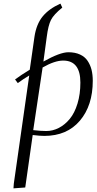

<svg xmlns="http://www.w3.org/2000/svg" viewBox="-20 -744 533 1058"><path d="M54.2 293.9 56.2 267.1 141.1 -328.1Q106.9 -307.6 78.1 -286.1L63 -306.2Q95.7 -330.6 144 -359.9L169.9 -541Q180.2 -610.4 214.6 -652.8Q249 -695.3 313 -724.1L323.2 -702.1Q275.9 -664.1 260.7 -633.8Q245.6 -603.5 237.8 -542L219.2 -404.8Q310.5 -456.1 356.9 -456.1Q394 -456.1 420.9 -443.6Q447.8 -431.2 462.6 -408.9Q477.5 -386.7 484.4 -359.6Q491.2 -332.5 491.2 -298.8Q491.2 -162.6 420.2 -78.9Q349.1 4.9 224.1 4.9Q200.2 4.9 160.2 0L119.1 289.1ZM163.1 -26.9Q206.1 -22 234.9 -22Q271 -22 304.4 -39.3Q337.9 -56.6 364.5 -88.9Q391.1 -121.1 407 -173.1Q422.9 -225.1 422.9 -289.1Q422.9 -410.2 328.1 -410.2Q281.2 -410.2 214.8 -372.1Z"/></svg>

Font: Dehuti
Style: Italic
Weight: 400
Version: Version 1.2